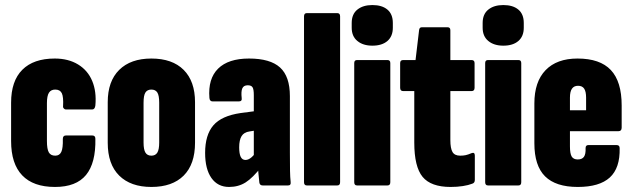

<svg xmlns="http://www.w3.org/2000/svg" viewBox="-20 -735 2508 761"><path d="M198 6Q112 6 68 -40Q24 -86 24 -176V-328Q24 -414 68.5 -458.5Q113 -503 197 -503Q251 -503 289.5 -479.5Q328 -456 345.5 -414Q363 -372 358 -317Q356 -301 345 -301H241Q237 -301 233 -305Q229 -309 230 -314Q232 -351 225 -365.5Q218 -380 199 -380Q182 -380 174 -367.5Q166 -355 166 -326V-176Q166 -144 173.5 -131Q181 -118 199 -118Q216 -118 223 -133Q230 -148 229 -184Q229 -198 241 -198H346Q358 -198 358 -185Q360 -89 321 -41.5Q282 6 198 6Z M580 6Q498 6 452.5 -39Q407 -84 407 -169V-330Q407 -413 452.5 -458Q498 -503 580 -503Q663 -503 708 -458Q753 -413 753 -330V-169Q753 -84 708 -39Q663 6 580 6ZM580 -118Q596 -118 603.5 -130Q611 -142 611 -170V-328Q611 -357 603.5 -368.5Q596 -380 580 -380Q564 -380 556.5 -368.5Q549 -357 549 -328V-170Q549 -142 556.5 -130Q564 -118 580 -118Z M1021 0Q1010 0 1008 -11Q1006 -26 1004 -50.5Q1002 -75 1002 -94L986 -113V-358Q986 -381 981 -389Q976 -397 962 -397Q946 -397 940.5 -385Q935 -373 938 -346Q940 -333 926 -333H823Q811 -333 810 -347Q804 -423 844.5 -463Q885 -503 967 -503Q1051 -503 1090 -467.5Q1129 -432 1129 -354V-130Q1129 -84 1129.5 -58Q1130 -32 1132 -14Q1134 0 1122 0ZM888 6Q843 6 818 -29.5Q793 -65 793 -129Q793 -200 825.5 -238Q858 -276 934 -287L995 -295L994 -218L969 -214Q947 -211 937.5 -195.5Q928 -180 928 -151Q928 -126 934 -113.5Q940 -101 953 -101Q965 -101 977.5 -112Q990 -123 1005 -147L1017 -75Q982 -30 953.5 -12Q925 6 888 6Z M1196 0Q1185 0 1185 -13V-670Q1185 -683 1196 -683H1317Q1328 -683 1328 -670V-13Q1328 0 1317 0Z M1395 0Q1384 0 1384 -13V-485Q1384 -497 1395 -497H1516Q1527 -497 1527 -485V-13Q1527 0 1516 0ZM1456 -554Q1419 -554 1396.5 -572.5Q1374 -591 1374 -625V-644Q1374 -679 1396.5 -697Q1419 -715 1456 -715Q1494 -715 1515.5 -697Q1537 -679 1537 -644V-625Q1537 -591 1515.5 -572.5Q1494 -554 1456 -554Z M1766 6Q1688 6 1655 -34Q1622 -74 1622 -170V-374H1578Q1566 -374 1566 -387V-485Q1566 -497 1578 -497H1627L1641 -615Q1642 -627 1652 -627H1754Q1765 -627 1765 -615V-497H1849Q1861 -497 1861 -485V-387Q1861 -374 1849 -374H1765V-180Q1765 -147 1773.5 -132.5Q1782 -118 1804 -118Q1816 -118 1825.5 -120Q1835 -122 1849 -128Q1862 -133 1862 -118V-22Q1862 -10 1852 -7Q1837 -1 1814.5 2.5Q1792 6 1766 6Z M1914 0Q1903 0 1903 -13V-485Q1903 -497 1914 -497H2035Q2046 -497 2046 -485V-13Q2046 0 2035 0ZM1975 -554Q1938 -554 1915.5 -572.5Q1893 -591 1893 -625V-644Q1893 -679 1915.5 -697Q1938 -715 1975 -715Q2013 -715 2034.5 -697Q2056 -679 2056 -644V-625Q2056 -591 2034.5 -572.5Q2013 -554 1975 -554Z M2270 6Q2183 6 2140.5 -36Q2098 -78 2098 -167V-325Q2098 -411 2142.5 -457Q2187 -503 2269 -503Q2358 -503 2401 -457.5Q2444 -412 2444 -317V-229Q2444 -215 2431 -215H2239V-155Q2239 -126 2246 -114.5Q2253 -103 2270 -103Q2287 -103 2294.5 -113.5Q2302 -124 2301 -148Q2301 -160 2312 -160H2424Q2436 -160 2436 -148Q2438 -69 2397 -31.5Q2356 6 2270 6ZM2239 -298H2303V-348Q2303 -372 2295.5 -383.5Q2288 -395 2271 -395Q2255 -395 2247 -383.5Q2239 -372 2239 -348Z"/></svg>

Font: Sofia Sans Extra Condensed Black
Style: Regular
Weight: 900
Designer: Botio Nikoltchev, Ani Petrova
Foundry: lettersoup
Version: Version 4.101